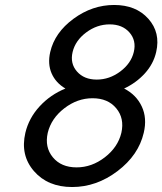

<svg xmlns="http://www.w3.org/2000/svg" viewBox="-20 -729 653 772"><path d="M326.5 -598.5Q283 -566 272 -520Q261 -474 289.5 -441.5Q318 -409 369 -409Q420 -409 463.5 -441.5Q507 -474 518 -520Q529 -566 500.5 -598.5Q472 -631 421 -631Q370 -631 326.5 -598.5ZM182 -520Q200 -598 275.5 -653.5Q351 -709 439 -709Q527 -709 576.5 -653.5Q626 -598 608 -520Q597 -472 562.5 -434Q528 -396 479 -373Q528 -348 550 -301Q572 -254 558 -195Q537 -105 452.5 -41Q368 23 270 23Q172 23 116.5 -41Q61 -105 82 -195Q96 -254 139 -301Q182 -348 243 -373Q204 -396 187.5 -434Q171 -472 182 -520ZM172 -195Q159 -137 192.5 -96.5Q226 -56 288 -56Q349 -56 401.5 -96.5Q454 -137 468 -195Q481 -253 447.5 -293.5Q414 -334 352 -334Q291 -334 238.5 -293.5Q186 -253 172 -195Z"/></svg>

Font: Miedinger
Style: Italic
Weight: 400
Italic angle: -13°
Version: Version 001.000